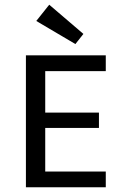

<svg xmlns="http://www.w3.org/2000/svg" viewBox="-20 -795 529 815"><path d="M400 -252H172V-67H429V0H90V-560H429V-493H172V-317H400ZM334 -651 300 -608 134 -706 189 -775Z"/></svg>

Font: Carrois Gothic SC
Style: Regular
Weight: 400
Designer: Ralph du Carrois
Foundry: Ralph du Carrois
Version: Version 1.001